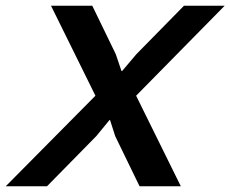

<svg xmlns="http://www.w3.org/2000/svg" viewBox="-70 -650 804 670"><path d="M561 0H417L332 -175L314 -231H312L266 -175L94 0H-50L263 -316L108 -630H252L334 -461L354 -402H356L406 -461L572 -630H714L405 -316Z"/></svg>

Font: TypoPRO Sinkin Sans
Style: 500 Medium Italic
Weight: 500
Italic angle: -112°
Designer: Keith Bates
Foundry: K-Type
Version: Sinkin Sans (version 1.0)  by Keith Bates   •   © 2014   www